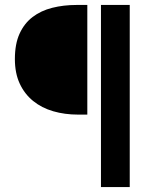

<svg xmlns="http://www.w3.org/2000/svg" viewBox="-20 -674 639 774"><path d="M387 80V-654H503V80ZM295 -212Q241 -212 194.5 -225.5Q148 -239 113.5 -267Q79 -295 59.5 -337Q40 -379 40 -436Q40 -497 59 -538.5Q78 -580 111.5 -605.5Q145 -631 190.5 -642.5Q236 -654 288 -654H332V-212Z"/></svg>

Font: TypoPRO Source Sans Pro
Style: Regular
Weight: 600
Designer: Paul D. Hunt
Foundry: Adobe Systems Incorporated
Version: Version 2.020;PS 2.000;hotconv 1.0.86;makeotf.lib2.5.63406